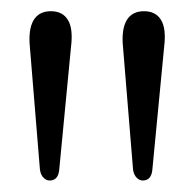

<svg xmlns="http://www.w3.org/2000/svg" viewBox="-20 -792 338 334"><path d="M228.5 -478Q222.5 -478 217.8 -482.8Q213 -487.5 211.5 -496.5L194 -710Q191 -740.5 200.2 -756.5Q209.5 -772.5 230.5 -772.5Q251 -772.5 260.2 -757.2Q269.5 -742 265.5 -710L245 -496.5Q244 -487 239.8 -482.5Q235.5 -478 228.5 -478ZM66.5 -478Q60.5 -478 55.8 -482.8Q51 -487.5 49.5 -496.5L32 -710Q29 -740.5 38.2 -756.5Q47.5 -772.5 68.5 -772.5Q89 -772.5 98.2 -757.2Q107.5 -742 103.5 -710L83 -496.5Q82 -487 77.8 -482.5Q73.5 -478 66.5 -478Z"/></svg>

Font: Fraunces Light
Style: Regular
Weight: 300
Version: Version 1.000;[b76b70a41]